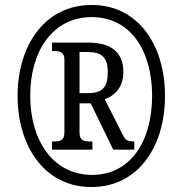

<svg xmlns="http://www.w3.org/2000/svg" viewBox="-20 -745 738 775"><path d="M349 10C536 10 646 -151 646 -358C646 -563 538 -725 350 -725C162 -725 51 -563 51 -358C51 -156 159 10 349 10ZM352 -39C197 -39 102 -174 102 -359C102 -540 194 -676 350 -676C505 -676 594 -543 594 -358C594 -174 506 -39 352 -39ZM190 -141H353V-174H341C320 -174 301 -178 301 -209V-328H346L437 -141H522V-174C495 -174 487 -178 476 -200L403 -344C441 -359 478 -390 478 -454C478 -533 430 -573 336 -573H190V-539H200C221 -539 240 -535 240 -504V-209C240 -178 221 -174 200 -174H190ZM335 -369H301V-535H333C392 -535 415 -513 415 -453C415 -396 396 -369 335 -369Z"/></svg>

Font: Noto Serif Bengali ExtraCondensed ExtraBold
Style: Regular
Weight: 800
Width: 2
Designer: Juan Bruce, Universal Thirst, Indian Type Foundry and the Monotype Design Team.
Foundry: Monotype Imaging Inc.
Version: Version 2.003